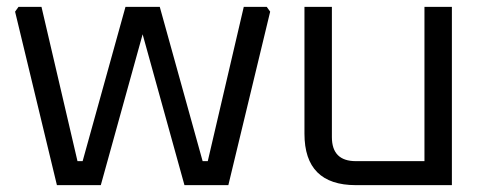

<svg xmlns="http://www.w3.org/2000/svg" viewBox="-20 -540 1418 560"><path d="M24 -506 34 -520H101L206 -70H221L346 -520H446L571 -70H586L691 -520H758L768 -506L646 0H518L396 -440L274 0H146Z M868 -150V-520H948V-140Q948 -70 1018 -70H1218V-520H1298V0H1018Q868 0 868 -150Z"/></svg>

Font: Oxanium
Style: Regular
Weight: 400
Designer: Severin Meyer
Version: Version 1.001